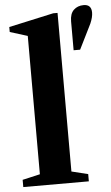

<svg xmlns="http://www.w3.org/2000/svg" viewBox="-58 -886 536 925"><g transform="rotate(-5 210.0 -424.0)"><path d="M16.5 0V-35L101.5 -54.5V-723.5L16.5 -750V-774L233 -821.5H254V-54.5L333.5 -35V0ZM315.5 -635.5V-775Q315.5 -812 334.2 -830Q353 -848 382.5 -848Q420 -848 420 -808.5Q420 -786.5 407 -756.5L347 -635.5Z"/></g></svg>

Font: Libre Caslon Text
Style: Bold
Weight: 700
Designer: Pablo Impallari, Rodrigo Fuenzalida, Katja Schimmel
Foundry: Pablo Impallari, Rodrigo Fuenzalida
Version: Version 2.000